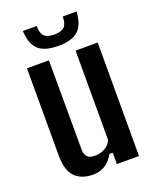

<svg xmlns="http://www.w3.org/2000/svg" viewBox="-147 -863 762 954"><g transform="rotate(-20 234.5 -386.0)"><path d="M177 9Q117 9 83 -25.5Q49 -60 49 -139V-600H165L166 -130Q166 -102 178.5 -89Q191 -76 220 -76Q247 -76 271.5 -89.5Q296 -103 306 -127V-600H423V0H306V-60H289Q268 -24 241 -7.5Q214 9 177 9ZM93 -781H166Q166 -743 182 -727Q198 -711 235 -711Q272 -711 288 -727Q304 -743 304 -781H377Q373 -711 339.5 -681Q306 -651 235 -651Q163 -651 130 -681Q97 -711 93 -781Z"/></g></svg>

Font: Big Shoulders Text
Style: Bold
Weight: 700
Designer: Patric King
Foundry: XO Type Co
Version: Version 1.000; ttfautohint (v1.8.2)